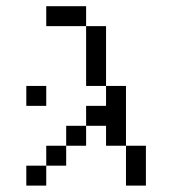

<svg xmlns="http://www.w3.org/2000/svg" viewBox="-20 -582 540 602"><path d="M125 -250V-312.5H62.5V-250ZM125 -62.5H62.5V0H125ZM125 -62.5H187.5V-125H125ZM375 -125Q375 -125 375 0H437.5Q437.5 0 437.5 -125ZM187.5 -125H250V-187.5H187.5ZM375 -125V-312.5H312.5V-250H250V-187.5H312.5V-125ZM312.5 -312.5V-500H250V-312.5ZM250 -500V-562.5H125V-500Z"/></svg>

Font: CalcUnifontExMono
Style: Regular
Weight: 500
Version: Version 15.0.06